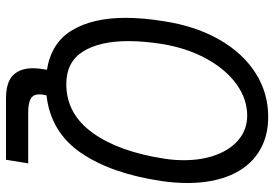

<svg xmlns="http://www.w3.org/2000/svg" viewBox="-157 -618 914 640"><g transform="rotate(90 300.0 -298.0)"><path d="M207.5 50Q207.5 30 212.5 2.5Q122.5 -12 81 -81Q39.5 -150 39.5 -259Q39.5 -319.5 51 -388.5Q67 -493 111.8 -571.5Q156.5 -650 223 -692.5Q289.5 -735 369.5 -735Q438.5 -735 488.2 -702.5Q538 -670 564 -609.2Q590 -548.5 590 -466Q590 -423.5 583.5 -379.5Q558.5 -211.5 489.5 -110.8Q420.5 -10 298 4Q294.5 16.5 294.5 28Q294.5 48 309 56.5Q323.5 65 355.5 65H524.5L512.5 139H309.5Q254 139 230.8 115.5Q207.5 92 207.5 50ZM509 -389.5Q514 -421.5 514 -454Q514 -515 495.8 -563Q477.5 -611 443.8 -638Q410 -665 365.5 -665Q310 -665 260.2 -629Q210.5 -593 175.2 -528.2Q140 -463.5 126.5 -380.5Q117 -318 117 -269Q117 -172.5 152 -117.2Q187 -62 260.5 -62Q359.5 -62 422.8 -149.8Q486 -237.5 509 -389.5Z"/></g></svg>

Font: JuliaMono Light
Style: Italic
Weight: 300
Italic angle: -9°
Monospace: yes
Designer: cormullion
Foundry: corm
Version: Version 0.054; ttfautohint (v1.8.4)